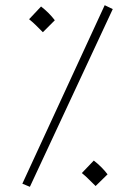

<svg xmlns="http://www.w3.org/2000/svg" viewBox="-20 -707 510 739"><path d="M95 12 66 0 383 -687 414 -672ZM145 -583Q129 -599 118.5 -609.5Q108 -620 92 -633L138 -682Q169 -658 191 -629ZM348 9Q332 -6 321.5 -17Q311 -28 295 -41L341 -89Q372 -65 394 -36Z"/></svg>

Font: Noto Sans Arabic Cond ExtLt
Style: Regular
Weight: 200
Width: 3
Designer: Monotype Design Team, Nadine Chahine, Nizar Qandah and Khaled Hosny
Foundry: Monotype Imaging Inc.
Version: Version 2.012; ttfautohint (v1.8.4.7-5d5b)